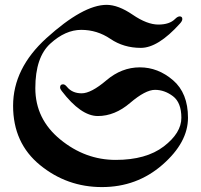

<svg xmlns="http://www.w3.org/2000/svg" viewBox="-20 -738 817 780"><path d="M168.5 -583Q317.9 -718.3 413.1 -718.3Q460.4 -718.3 519 -678.2Q577.6 -638.2 623.3 -638.2Q668.9 -638.2 691.4 -661.1Q701.7 -671.4 710 -671.4Q720.7 -671.4 720.7 -660.6Q720.7 -652.8 710.9 -642.1Q622.1 -543.5 552.2 -543.5Q482.4 -543.5 428.5 -580.1Q374.5 -616.7 310.1 -616.7Q245.6 -616.7 184.6 -561Q123.5 -505.4 123.5 -379.9Q123.5 -254.4 224.9 -171.4Q326.2 -88.4 450 -88.4Q573.7 -88.4 645.3 -143.1Q716.8 -197.8 716.8 -259.5Q716.8 -321.3 682.6 -347.2Q648.4 -373 609.6 -373Q570.8 -373 508.5 -319.8Q446.3 -266.6 377.4 -266.6Q308.6 -266.6 230.5 -368.7Q224.1 -377 224.1 -382.8Q224.1 -395.5 236.3 -395.5Q243.7 -395.5 252 -385.3Q273.4 -358.9 311.8 -358.9Q350.1 -358.9 412.1 -411.6Q474.1 -464.4 548.1 -464.4Q622.1 -464.4 682.9 -412.1Q743.7 -359.9 743.7 -259.5Q743.7 -159.2 639.9 -68.6Q536.1 22 394 22Q252 22 142.6 -67.4Q33.2 -156.7 33.2 -308.3Q33.2 -460 168.5 -583Z"/></svg>

Font: UnifrakturMaguntia19
Style: Book
Weight: 400
Designer: j. 'mach' wust, Gerrit Ansmann, Georg Duffner, based on a font by Peter Wiegel, original typeface by Carl Albert Fahrenw
Version: Version 2017-03-19